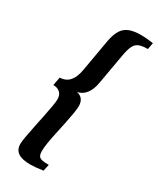

<svg xmlns="http://www.w3.org/2000/svg" viewBox="-246 -870 940 1141"><g transform="rotate(30 223.5 -300.0)"><path d="M176 198Q119 198 91.5 179Q64 160 64 120Q64 104 70 70Q76 36 85 -7Q94 -50 102.5 -92Q111 -134 117 -168Q123 -202 123 -217Q123 -249 105 -264.5Q87 -280 59 -280L70 -337Q111 -338 135.5 -366Q160 -394 169 -449L208 -672Q218 -720 235.5 -747Q253 -774 284 -786Q315 -798 363 -798Q383 -798 405 -796Q427 -794 447 -791L439 -746Q401 -746 379.5 -737.5Q358 -729 346.5 -706Q335 -683 327 -639L290 -429Q282 -381 260 -351.5Q238 -322 202 -314Q229 -308 241 -290.5Q253 -273 253 -246Q253 -227 247.5 -194.5Q242 -162 233.5 -121Q225 -80 216 -39Q207 2 201.5 36.5Q196 71 196 93Q196 116 203 127Q210 138 227.5 141.5Q245 145 273 145L263 190Q236 194 214.5 196Q193 198 176 198Z"/></g></svg>

Font: Sansita Swashed Light Medium
Style: Regular
Weight: 500
Version: Version 1.003